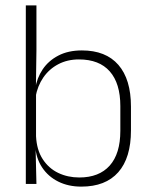

<svg xmlns="http://www.w3.org/2000/svg" viewBox="-20 -684 562 714"><path d="M282.5 10Q234 10 196.5 -8.8Q159 -27.5 136.5 -61.5Q114 -95.5 111 -141H98L114 -177.5Q116.5 -126.5 138.8 -92.2Q161 -58 196.5 -41Q232 -24 275 -24Q348.5 -24 388 -68.2Q427.5 -112.5 427.5 -197.5V-289.5Q427.5 -374 388.2 -418.5Q349 -463 273.5 -463Q230.5 -463 196.8 -445.2Q163 -427.5 141.2 -396Q119.5 -364.5 112 -322.5L99.5 -354H111Q117 -393.5 138.5 -425.8Q160 -458 196.8 -477.2Q233.5 -496.5 284.5 -496.5Q373.5 -496.5 420.2 -442.8Q467 -389 467 -287.5V-199Q467 -97 419.8 -43.5Q372.5 10 282.5 10ZM76 0V-664H115.5V-497.5L113.5 -358.5L114 -347V-140L112.5 -126.5L115.5 0Z"/></svg>

Font: Anek Bangla ExtraLight
Style: Regular
Weight: 250
Designer: Sulekha Rajkumar (Bangla), Yesha Goshar (Latin)
Foundry: Ek Type
Version: Version 1.003